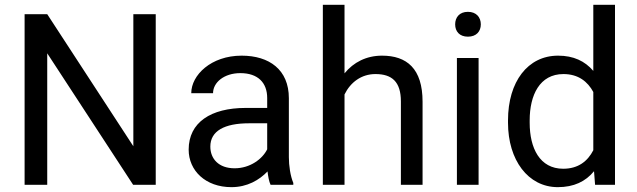

<svg xmlns="http://www.w3.org/2000/svg" viewBox="-20 -770 2654 800"><path d="M628.9 -710.9H535.6V-160.6L176.8 -710.9H82.5V0H176.8V-547.9L534.7 0H628.9Z M1202.1 0V-7.8C1189.9 -36.6 1183.6 -79.6 1183.6 -115.2V-360.8C1183.6 -479.5 1102.1 -538.1 986.8 -538.1C859.4 -538.1 776.9 -457 776.9 -381.8H867.7C867.7 -426.3 913.6 -465.3 981.4 -465.3C1055.2 -465.3 1093.3 -424.8 1093.3 -361.8V-320.3H1003.4C858.4 -320.3 766.1 -259.8 766.1 -146.5C766.1 -59.1 836.4 9.8 944.3 9.8C1010.3 9.8 1060.5 -20 1094.7 -55.7C1097.2 -34.2 1101.1 -13.2 1107.4 0ZM957.5 -68.8C891.1 -68.8 856.4 -108.4 856.4 -159.2C856.4 -224.1 914.6 -256.3 1018.1 -256.3H1093.3V-147.9C1073.7 -107.9 1022.5 -68.8 957.5 -68.8Z M1415.5 -750H1325.2V0H1415.5V-376.5C1440.4 -427.2 1485.8 -461.4 1544.4 -461.4C1613.3 -461.4 1650.4 -429.2 1650.4 -347.2V0H1740.7V-346.2C1740.7 -484.4 1674.8 -538.1 1571.8 -538.1C1506.8 -538.1 1453.1 -510.7 1415.5 -464.4Z M1974.1 -528.3H1883.8V0H1974.1ZM1876.5 -668.5C1876.5 -639.2 1894.5 -617.2 1929.7 -617.2C1964.8 -617.2 1983.4 -639.2 1983.4 -668.5C1983.4 -697.8 1964.8 -720.7 1929.7 -720.7C1894.5 -720.7 1876.5 -697.8 1876.5 -668.5Z M2096.7 -258.3C2096.7 -103.5 2180.2 9.8 2304.2 9.8C2371.1 9.8 2419.9 -13.7 2455.1 -56.6L2459.5 0H2542.5V-750H2452.1V-474.6C2417 -515.6 2369.6 -538.1 2305.2 -538.1C2179.2 -538.1 2096.7 -429.7 2096.7 -268.6ZM2187 -268.6C2187 -373.5 2228.5 -461.4 2327.6 -461.4C2390.1 -461.4 2428.7 -429.7 2452.1 -386.7V-144C2428.7 -98.6 2389.6 -66.9 2326.7 -66.9C2229 -66.9 2187 -152.8 2187 -258.3Z"/></svg>

Font: Nahid
Style: Regular
Weight: 400
Foundry: DejaVu fonts team - Redesigned by Saber Rastikerdar
Version: Version 0.3.0